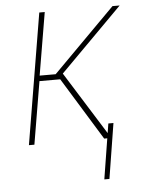

<svg xmlns="http://www.w3.org/2000/svg" viewBox="-52 -587 598 798"><g transform="rotate(-5 247.0 -188.0)"><path d="M51.1 0 142 -545.5H164.8L120.7 -284.1H187.5L447.4 -545.5H477.3L217.3 -284.1L394.9 0H365.1L204.5 -261.4H117.9L73.9 0ZM409.1 -61.1 372.2 169H350.9L387.8 -61.1Z"/></g></svg>

Font: Inter Thin  BETA
Style: Italic
Weight: 100
Italic angle: -9.39999°
Designer: Rasmus Andersson
Foundry: rsms
Version: Version 3.011;git-f93a4a705